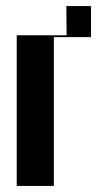

<svg xmlns="http://www.w3.org/2000/svg" viewBox="-20 -611 324 631"><path d="M35 -495H199L198 -591H279V-489H157V0H35Z"/></svg>

Font: Moniqa Black Display
Style: Regular
Weight: 900
Designer: Rajesh Rajput
Foundry: Rajesh Rajput
Version: Version 1.000